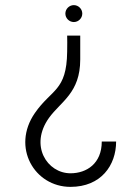

<svg xmlns="http://www.w3.org/2000/svg" viewBox="-20 -729 506 749"><path d="M377 -177C377 -91 318 -53 255 -53C164 -53 94 -161 171 -269C217 -333 293 -366 293 -497V-590H242C242 -539 243 -592 242 -527C240 -373 181 -382 116 -288C24 -155 114 0 255 0C374 0 433 -84 433 -177ZM268 -643C286 -643 301 -658 301 -676C301 -694 286 -709 268 -709C250 -709 235 -694 235 -676C235 -658 250 -643 268 -643Z"/></svg>

Font: Advent Pro
Style: Regular
Weight: 400
Designer: Andreas Kalpakidis
Foundry: Andreas Kalpakidis
Version: Version 2.002 2008